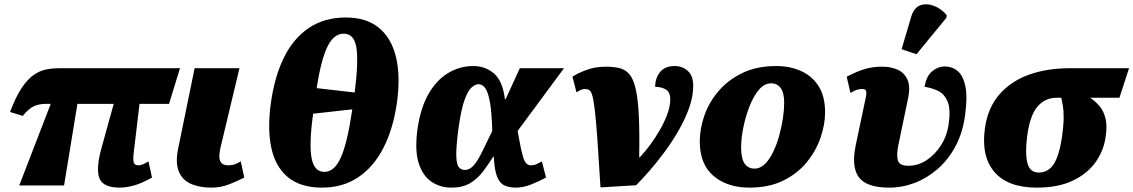

<svg xmlns="http://www.w3.org/2000/svg" viewBox="-20 -848 5183 878"><path d="M68 0 212 -373H189Q160 -373 136.5 -363Q113 -353 84 -318L26 -336Q52 -405 79 -445.5Q106 -486 134.5 -505.5Q163 -525 191 -530.5Q219 -536 246 -536H803L753 -373H618L591 -145Q588 -119 591.5 -105.5Q595 -92 614 -92Q624 -92 636 -97.5Q648 -103 659 -110L675 -36Q627 -9 591.5 0.5Q556 10 528 10Q452 10 435 -32Q418 -74 443 -167L500 -373H334L273 0Z M947 10Q891 10 851.5 -8Q812 -26 796.5 -67Q781 -108 796 -175L870 -536H1075L990 -180Q978 -133 986.5 -112.5Q995 -92 1024 -92Q1041 -92 1054.5 -97Q1068 -102 1081 -110L1097 -36Q1072 -23 1031.5 -6.5Q991 10 947 10Z M1453 10Q1355 10 1297.5 -37Q1240 -84 1221 -171Q1202 -258 1219 -379Q1236 -500 1279.5 -587Q1323 -674 1393.5 -721Q1464 -768 1562 -768Q1655 -768 1712.5 -721Q1770 -674 1791 -586.5Q1812 -499 1795 -378Q1778 -258 1733 -171Q1688 -84 1617.5 -37Q1547 10 1453 10ZM1602 -425Q1620 -569 1609.5 -631.5Q1599 -694 1552 -694Q1506 -694 1477 -634Q1448 -574 1428 -445ZM1463 -62Q1510 -62 1539.5 -129.5Q1569 -197 1591 -348L1412 -328Q1393 -192 1404.5 -127Q1416 -62 1463 -62Z M2044 10Q1993 10 1953 -17Q1913 -44 1894.5 -102.5Q1876 -161 1889 -257Q1903 -355 1940 -419Q1977 -483 2030 -514.5Q2083 -546 2144 -546Q2200 -546 2239.5 -511.5Q2279 -477 2289 -394H2292L2357 -536H2559L2347 -249Q2361 -168 2372 -130Q2383 -92 2407 -92Q2421 -92 2431.5 -96.5Q2442 -101 2458 -110L2477 -36Q2448 -20 2410.5 -5Q2373 10 2339 10Q2309 10 2287 0Q2265 -10 2253 -40.5Q2241 -71 2238 -132H2236Q2213 -96 2188.5 -63.5Q2164 -31 2130 -10.5Q2096 10 2044 10ZM2105 -71Q2129 -71 2147.5 -93Q2166 -115 2185.5 -155.5Q2205 -196 2231 -249Q2229 -331 2221 -377.5Q2213 -424 2200 -443.5Q2187 -463 2168 -463Q2154 -463 2137 -448.5Q2120 -434 2104.5 -391.5Q2089 -349 2077 -264Q2066 -181 2066.5 -139.5Q2067 -98 2077.5 -84.5Q2088 -71 2105 -71Z M2598 -497Q2619 -512 2660 -527.5Q2701 -543 2749 -543Q2785 -543 2811.5 -537Q2838 -531 2856.5 -510.5Q2875 -490 2886 -445.5Q2897 -401 2901 -324Q2905 -247 2903 -129H2906Q2929 -153 2953 -185.5Q2977 -218 2998 -254.5Q3019 -291 3032 -327Q3045 -363 3045 -394Q3045 -427 3024.5 -439Q3004 -451 2976 -451Q2976 -490 2998 -518Q3020 -546 3065 -546Q3100 -546 3125 -524Q3150 -502 3150 -455Q3150 -408 3132 -356.5Q3114 -305 3084.5 -253.5Q3055 -202 3020 -154.5Q2985 -107 2950.5 -67.5Q2916 -28 2889 -1L2726 9Q2718 -124 2712 -208.5Q2706 -293 2700.5 -340.5Q2695 -388 2689 -409.5Q2683 -431 2674.5 -436Q2666 -441 2654 -441Q2644 -441 2634 -436Q2624 -431 2616 -426Z M3407 10Q3307 10 3243.5 -43Q3180 -96 3180 -202Q3180 -259 3201 -319.5Q3222 -380 3265.5 -431Q3309 -482 3374.5 -514Q3440 -546 3530 -546Q3591 -546 3641.5 -524Q3692 -502 3722.5 -455.5Q3753 -409 3753 -334Q3753 -279 3732.5 -219Q3712 -159 3670 -107Q3628 -55 3562.5 -22.5Q3497 10 3407 10ZM3430 -77Q3457 -77 3478.5 -98.5Q3500 -120 3516.5 -155Q3533 -190 3544 -230.5Q3555 -271 3560.5 -309.5Q3566 -348 3566 -377Q3566 -424 3550 -445.5Q3534 -467 3506 -467Q3475 -467 3450 -437Q3425 -407 3407 -360.5Q3389 -314 3379 -264Q3369 -214 3369 -174Q3369 -123 3385 -100Q3401 -77 3430 -77Z M4047 10Q3942 10 3907 -38Q3872 -86 3894 -188L3940 -406Q3943 -420 3941 -430.5Q3939 -441 3923 -441Q3911 -441 3900 -438Q3889 -435 3869 -423L3852 -497Q3897 -521 3933.5 -532Q3970 -543 4014 -543Q4055 -543 4085.5 -529Q4116 -515 4130 -483Q4144 -451 4132 -396L4088 -184Q4079 -142 4085.5 -116Q4092 -90 4134 -90Q4179 -90 4218 -116Q4257 -142 4284 -185Q4311 -228 4318 -279Q4328 -348 4313.5 -383Q4299 -418 4270.5 -432Q4242 -446 4208 -451Q4216 -500 4242.5 -522Q4269 -544 4300 -544Q4334 -544 4359 -523.5Q4384 -503 4394.5 -454Q4405 -405 4393 -319Q4382 -240 4349 -178.5Q4316 -117 4267.5 -75Q4219 -33 4162.5 -11.5Q4106 10 4047 10ZM4171 -600 4103 -623 4147 -772Q4160 -814 4189 -824Q4218 -834 4251.5 -821Q4285 -808 4309 -779L4308 -767Z M4721 10Q4589 10 4527.5 -61.5Q4466 -133 4484 -262Q4497 -355 4550 -416Q4603 -477 4685.5 -506.5Q4768 -536 4871 -536H5143L5099 -401H4965Q4988 -386 5007 -364Q5026 -342 5035 -308Q5044 -274 5036 -223Q5028 -161 4991 -108Q4954 -55 4887 -22.5Q4820 10 4721 10ZM4730 -59Q4774 -59 4799 -98Q4824 -137 4837 -225Q4844 -278 4844 -310.5Q4844 -343 4840.5 -364Q4837 -385 4833 -401H4812Q4760 -401 4725.5 -362Q4691 -323 4678 -232Q4667 -152 4677.5 -105.5Q4688 -59 4730 -59Z"/></svg>

Font: Noto Serif Black
Style: Italic
Weight: 900
Italic angle: -12°
Designer: Monotype Design Team
Foundry: Monotype Imaging Inc.
Version: Version 2.013